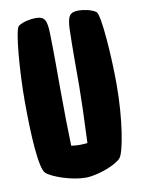

<svg xmlns="http://www.w3.org/2000/svg" viewBox="-84 -774 632 853"><g transform="rotate(-10 232.5 -347.5)"><path d="M440 -364C440 -485 427 -681 408 -695C389 -709 353 -716 330 -716C290 -716 279 -700 277 -638C275 -569 275 -458 275 -384C275 -342 272 -236 267 -129C255 -128 243 -127 233 -127C220 -127 207 -128 194 -130C192 -195 190 -288 190 -384C190 -456 190 -564 188 -633C187 -699 177 -716 136 -716C113 -716 77 -709 58 -695C39 -681 25 -485 25 -364C25 -204 34 -55 59 -32C84 -9 171 21 233 21C288 21 375 -12 396 -39C415 -64 440 -204 440 -364Z"/></g></svg>

Font: Manosque
Style: Regular
Weight: 400
Designer: Ariel Martín Pérez
Foundry: Ariel Martín Pérez
Version: Version 1.005;hotconv 1.0.109;makeotfexe 2.5.65596